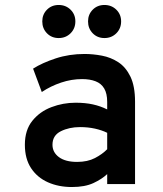

<svg xmlns="http://www.w3.org/2000/svg" viewBox="-20 -740 656 772"><path d="M269 12Q215.5 12 172.8 -7Q130 -26 105 -63.8Q80 -101.5 80 -158Q80 -217 110 -254.2Q140 -291.5 186.8 -309.2Q233.5 -327 284 -327Q323 -327 353.5 -320.2Q384 -313.5 411 -300V-330Q411 -364 399 -384.2Q387 -404.5 364.2 -413.2Q341.5 -422 310 -422Q267.5 -422 225.8 -408Q184 -394 148 -370L113 -464Q150 -487.5 204 -505.2Q258 -523 320 -523Q354 -523 389.8 -516.2Q425.5 -509.5 455.8 -489.8Q486 -470 504.5 -431.8Q523 -393.5 523 -331V0H411V-40Q390 -20 355.8 -4Q321.5 12 269 12ZM290 -89Q332 -89 361.8 -104.5Q391.5 -120 411 -140V-206Q390 -216.5 361.8 -222.8Q333.5 -229 302 -229Q258 -229 224.5 -212.2Q191 -195.5 191 -158Q191 -127.5 217 -108.2Q243 -89 290 -89ZM216 -587Q187.5 -587 168.8 -606.2Q150 -625.5 150 -654Q150 -682 168.8 -701Q187.5 -720 216 -720Q244.5 -720 263.8 -701Q283 -682 283 -654Q283 -625.5 263.8 -606.2Q244.5 -587 216 -587ZM400 -587Q371.5 -587 352.8 -606.2Q334 -625.5 334 -654Q334 -682 352.8 -701Q371.5 -720 400 -720Q428.5 -720 447.8 -701Q467 -682 467 -654Q467 -625.5 447.8 -606.2Q428.5 -587 400 -587Z"/></svg>

Font: Overpass Mono
Style: Bold
Weight: 700
Monospace: yes
Designer: Delve Withrington, Dave Bailey
Foundry: Delve Fonts LLC
Version: Version 4.000